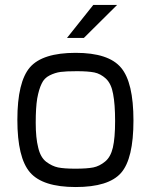

<svg xmlns="http://www.w3.org/2000/svg" viewBox="-20 -749 608 774"><path d="M250 -596 356 -729H452L318 -596ZM101 -54Q50 -113 50 -266Q50 -419 101 -478Q152 -536 285 -536Q418 -536 468 -476Q518 -417 518 -263Q518 -109 468 -52Q418 5 285 5Q152 5 101 -54ZM130 -352Q124 -315 124 -254Q124 -193 134 -154Q143 -115 166 -97Q190 -79 214 -74Q239 -69 284 -69Q330 -69 356 -74Q381 -79 404 -98Q426 -116 435 -154Q444 -193 444 -261Q444 -329 436 -370Q429 -411 407 -432Q385 -452 360 -457Q334 -462 290 -462Q246 -462 224 -459Q202 -456 180 -445Q158 -434 148 -412Q137 -390 130 -352Z"/></svg>

Font: Mina
Style: Regular
Weight: 400
Version: Version 1.000